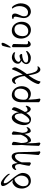

<svg xmlns="http://www.w3.org/2000/svg" viewBox="1690 -2404 937 4356"><g transform="rotate(-90 2158.0 -226.5)"><path d="M114.3 -634.8C114.3 -562.5 187.5 -480.5 254.9 -398.4C235.4 -408.2 210.9 -412.1 188.5 -412.1C128.9 -382.8 57.6 -332 57.6 -195.3C57.6 -123 106.4 5.9 228.5 5.9C348.6 5.9 412.1 -74.2 412.1 -181.6C412.1 -255.9 327.1 -363.3 272.5 -427.7C202.1 -511.7 177.7 -541 177.7 -592.8C177.7 -602.5 181.6 -609.4 194.3 -609.4C262.7 -609.4 359.4 -505.9 383.8 -470.7C385.7 -467.8 393.6 -477.5 393.6 -481.4C393.6 -492.2 388.7 -505.9 378.9 -521.5C359.4 -552.7 251 -665 183.6 -673.8C139.6 -679.7 114.3 -652.3 114.3 -634.8ZM275.4 -367.2C313.5 -327.1 351.6 -282.2 351.6 -211.9C351.6 -100.6 278.3 -45.9 214.8 -45.9C137.7 -45.9 110.4 -98.6 110.4 -168C110.4 -259.8 197.3 -365.2 275.4 -367.2Z M818.4 177.7C817.4 193.4 871.1 221.7 879.9 221.7C888.7 221.7 899.4 211.9 904.3 204.1C882.8 127 890.6 -167 881.8 -283.2C875 -370.1 843.8 -429.7 784.2 -429.7C715.8 -429.7 667 -362.3 637.7 -293.9C628.9 -356.4 616.2 -421.9 569.3 -422.9C530.3 -422.9 491.2 -387.7 478.5 -344.7C478.5 -341.8 479.5 -337.9 481.4 -334C484.4 -329.1 488.3 -324.2 491.2 -324.2C498 -333 521.5 -353.5 546.9 -353.5C591.8 -353.5 613.3 -320.3 613.3 -241.2C613.3 -241.2 600.6 -189.5 599.6 -183.6C581.1 -96.7 574.2 -47.9 574.2 -30.3C574.2 -17.6 619.1 5.9 628.9 5.9C640.6 5.9 647.5 -5.9 652.3 -13.7C651.4 -50.8 652.3 -120.1 652.3 -132.8V-202.1C675.8 -271.5 722.7 -354.5 788.1 -354.5C828.1 -354.5 844.7 -316.4 844.7 -259.8C844.7 -85 822.3 107.4 818.4 177.7Z M1066.4 -426.8C1054.7 -426.8 1047.9 -415 1043 -407.2C1043.9 -370.1 1043 -303.7 1043 -291C1043 -268.6 1046.9 -222.7 1046.9 -199.2C1035.2 -97.7 1026.4 168 1026.4 185.5C1026.4 198.2 1068.4 221.7 1078.1 221.7C1089.8 221.7 1096.7 210 1101.6 202.1C1080.1 86.9 1086.9 -74.2 1085 -98.6C1089.8 -69.3 1105.5 8.8 1146.5 8.8C1214.8 8.8 1268.6 -70.3 1297.9 -138.7C1299.8 -112.3 1314.5 2.9 1361.3 3.9C1400.4 3.9 1439.5 -31.2 1452.1 -74.2C1452.1 -77.1 1451.2 -81.1 1449.2 -85C1446.3 -89.8 1443.4 -93.8 1440.4 -93.8C1433.6 -85 1416 -64.5 1390.6 -64.5C1345.7 -64.5 1322.3 -121.1 1322.3 -190.4L1332 -240.2C1345.7 -327.1 1354.5 -373 1354.5 -390.6C1354.5 -403.3 1312.5 -426.8 1302.7 -426.8C1291 -426.8 1284.2 -415 1279.3 -407.2C1280.3 -370.1 1279.3 -303.7 1279.3 -291V-221.7C1254.9 -151.4 1206.1 -62.5 1140.6 -62.5C1105.5 -62.5 1090.8 -140.6 1090.8 -217.8C1090.8 -217.8 1094.7 -234.4 1095.7 -240.2C1114.3 -327.1 1118.2 -373 1118.2 -390.6C1118.2 -403.3 1076.2 -426.8 1066.4 -426.8Z M1794.9 -129.9C1794.9 -129.9 1842.8 -210.9 1866.2 -259.8C1882.8 -294.9 1903.3 -346.7 1903.3 -373C1903.3 -400.4 1865.2 -425.8 1848.6 -425.8C1837.9 -397.5 1812.5 -328.1 1786.1 -263.7C1786.1 -354.5 1721.7 -426.8 1672.9 -426.8C1547.9 -426.8 1497.1 -229.5 1497.1 -159.2C1497.1 -46.9 1550.8 8.8 1627.9 8.8C1689.5 8.8 1728.5 -36.1 1773.4 -100.6C1778.3 -52.7 1819.3 2.9 1860.4 2.9C1909.2 2.9 1937.5 -84 1937.5 -91.8C1937.5 -96.7 1932.6 -111.3 1924.8 -114.3C1919.9 -103.5 1881.8 -70.3 1848.6 -70.3C1824.2 -70.3 1804.7 -76.2 1794.9 -129.9ZM1690.4 -360.4C1743.2 -360.4 1761.7 -291 1761.7 -213.9C1761.7 -181.6 1668.9 -26.4 1600.6 -26.4C1571.3 -26.4 1554.7 -51.8 1554.7 -112.3C1554.7 -213.9 1626 -360.4 1690.4 -360.4Z M2016.6 187.5C2016.6 202.1 2069.3 222.7 2075.2 222.7C2085 222.7 2092.8 215.8 2099.6 206.1C2091.8 185.5 2077.1 68.4 2076.2 0V-53.7C2095.7 -29.3 2137.7 5.9 2205.1 5.9C2304.7 5.9 2379.9 -81.1 2379.9 -201.2C2379.9 -324.2 2295.9 -426.8 2177.7 -426.8C2101.6 -426.8 2032.2 -367.2 2017.6 -246.1C2014.6 -219.7 2016.6 187.5 2016.6 187.5ZM2179.7 -54.7C2108.4 -54.7 2078.1 -92.8 2074.2 -126C2073.2 -135.7 2073.2 -146.5 2073.2 -160.2C2073.2 -257.8 2106.4 -366.2 2205.1 -366.2C2252 -366.2 2324.2 -347.7 2324.2 -234.4C2324.2 -119.1 2249 -54.7 2179.7 -54.7Z M2521.5 -423.8C2482.4 -423.8 2443.4 -390.6 2430.7 -350.6C2430.7 -347.7 2431.6 -343.8 2433.6 -339.8C2436.5 -335 2440.4 -331.1 2443.4 -331.1C2450.2 -338.9 2473.6 -358.4 2499 -358.4C2543.9 -358.4 2609.4 -237.3 2609.4 -134.8C2556.6 -70.3 2445.3 72.3 2427.7 174.8C2427.7 182.6 2453.1 221.7 2476.6 221.7C2482.4 221.7 2485.4 220.7 2489.3 219.7C2501 126 2586.9 8.8 2626 -46.9C2642.6 40 2667 221.7 2757.8 220.7C2799.8 220.7 2824.2 179.7 2829.1 171.9C2830.1 168.9 2829.1 168 2829.1 166C2829.1 163.1 2826.2 153.3 2823.2 152.3C2819.3 156.2 2808.6 162.1 2794.9 162.1C2782.2 162.1 2737.3 167 2703.1 98.6C2689.5 71.3 2668.9 5.9 2655.3 -85C2726.6 -179.7 2808.6 -310.5 2808.6 -357.4C2808.6 -387.7 2776.4 -423.8 2771.5 -423.8C2769.5 -423.8 2765.6 -421.9 2761.7 -418C2738.3 -359.4 2706.1 -272.5 2642.6 -176.8C2624 -294.9 2584 -423.8 2521.5 -423.8Z M2915 -107.4C2915 -160.2 3027.3 -193.4 3102.5 -193.4C3111.3 -193.4 3110.4 -204.1 3110.4 -207C3110.4 -222.7 3098.6 -237.3 3086.9 -247.1C3081.1 -249 3073.2 -251 3067.4 -251C3041 -251 3010.7 -238.3 2988.3 -229.5C2971.7 -229.5 2932.6 -243.2 2932.6 -273.4C2932.6 -312.5 2991.2 -366.2 3073.2 -366.2C3099.6 -366.2 3130.9 -357.4 3144.5 -349.6C3147.5 -352.5 3150.4 -360.4 3150.4 -366.2C3150.4 -371.1 3148.4 -375 3146.5 -377.9C3138.7 -386.7 3102.5 -424.8 3028.3 -424.8C2976.6 -424.8 2889.6 -379.9 2889.6 -285.2C2889.6 -251 2918 -220.7 2954.1 -210.9C2915 -181.6 2880.9 -137.7 2880.9 -101.6C2880.9 -33.2 2940.4 4.9 3025.4 4.9C3088.9 4.9 3140.6 -32.2 3175.8 -75.2C3177.7 -81.1 3178.7 -87.9 3178.7 -96.7C3178.7 -100.6 3176.8 -103.5 3172.9 -103.5C3168 -103.5 3097.7 -54.7 3010.7 -54.7C2960 -54.7 2915 -62.5 2915 -107.4Z M3339.8 -659.2C3322.3 -659.2 3298.8 -644.5 3294.9 -634.8C3275.4 -579.1 3253.9 -470.7 3253.9 -461.9C3253.9 -457 3261.7 -453.1 3265.6 -453.1H3268.6C3276.4 -456.1 3365.2 -587.9 3365.2 -636.7C3365.2 -647.5 3360.4 -659.2 3339.8 -659.2ZM3334 2.9C3370.1 2.9 3403.3 -39.1 3403.3 -46.9C3403.3 -51.8 3403.3 -58.6 3396.5 -63.5C3390.6 -59.6 3377 -58.6 3365.2 -58.6C3343.8 -58.6 3329.1 -71.3 3330.1 -98.6C3332 -196.3 3335 -275.4 3337.9 -387.7C3337.9 -402.3 3294.9 -422.9 3289.1 -422.9C3279.3 -422.9 3271.5 -416 3264.6 -406.2V-86.9C3264.6 -38.1 3288.1 2.9 3334 2.9Z M3515.6 -182.6C3515.6 -289.1 3577.1 -366.2 3667 -366.2C3734.4 -366.2 3786.1 -327.1 3786.1 -237.3C3786.1 -130.9 3722.7 -53.7 3633.8 -53.7C3563.5 -53.7 3515.6 -87.9 3515.6 -182.6ZM3460 -215.8C3460 -104.5 3532.2 6.8 3657.2 6.8C3766.6 6.8 3841.8 -77.1 3841.8 -204.1C3841.8 -315.4 3767.6 -426.8 3643.6 -426.8C3535.2 -426.8 3460 -343.8 3460 -215.8Z M3958 -344.7C3958 -319.3 3924.8 -196.3 3924.8 -159.2C3924.8 -45.9 4008.8 5.9 4071.3 5.9C4175.8 5.9 4259.8 -80.1 4259.8 -230.5C4259.8 -291 4225.6 -361.3 4201.2 -394.5C4190.4 -409.2 4171.9 -423.8 4162.1 -423.8C4158.2 -423.8 4140.6 -420.9 4140.6 -414.1C4159.2 -391.6 4197.3 -335 4197.3 -259.8C4197.3 -109.4 4111.3 -58.6 4060.5 -58.6C4007.8 -58.6 3965.8 -75.2 3965.8 -151.4C3965.8 -182.6 3976.6 -213.9 3999 -256.8C4012.7 -283.2 4029.3 -328.1 4029.3 -357.4C4029.3 -405.3 3994.1 -423.8 3965.8 -423.8C3936.5 -423.8 3912.1 -415 3909.2 -412.1C3904.3 -405.3 3900.4 -392.6 3902.3 -391.6C3906.2 -389.6 3958 -393.6 3958 -344.7Z"/></g></svg>

Font: Crimson
Style: Roman
Weight: 400
Version: Version 0.2